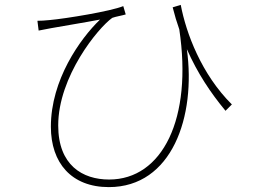

<svg xmlns="http://www.w3.org/2000/svg" viewBox="-20 -732 1040 785"><path d="M928 -305C804 -428 741 -596 719 -712L686 -702C694 -670 703 -640 713 -612C768 -247 644 2 426 2C318 2 218 -56 218 -219C218 -419 381 -618 439 -659C452 -664 482 -669 494 -673L484 -707C433 -686 250 -656 183 -650C165 -648 145 -647 133 -647L138 -607C157 -611 176 -614 190 -617C233 -625 327 -640 389 -652C307 -573 188 -405 188 -214C188 -66 272 33 425 33C683 33 782 -255 744 -531C788 -432 840 -354 902 -279Z"/></svg>

Font: Noto Sans CJK JP Thin
Style: Regular
Weight: 250
Designer: Ryoko NISHIZUKA (kana & ideographs); Paul D. Hunt (Latin, Greek & Cyrillic); Wenlong ZHANG (bopomofo); Sandoll Communica
Foundry: Adobe Systems Incorporated
Version: Version 1.004;PS 1.004;hotconv 1.0.82;makeotf.lib2.5.63406